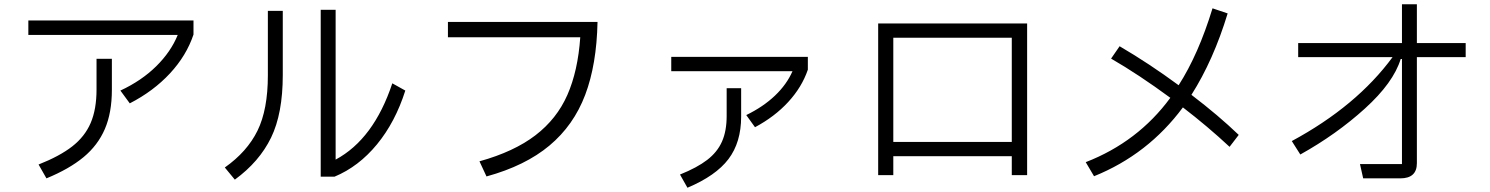

<svg xmlns="http://www.w3.org/2000/svg" viewBox="-20 -818 6990 901"><path d="M545 -393Q644 -439 713 -507Q782 -575 814 -654H113V-722H888V-656Q855 -557 777.5 -473.5Q700 -390 589 -333ZM161 -46Q260 -85 319 -131Q378 -177 405.5 -241Q433 -305 433 -398V-542H505V-397Q505 -289 472 -212.5Q439 -136 372 -80.5Q305 -25 198 19Z M1882 -393Q1835 -245 1749 -140.5Q1663 -36 1550 11H1485V-772H1555V-69Q1734 -165 1821 -427ZM1237 -767H1307V-466Q1307 -285 1252 -172Q1197 -59 1082 25L1035 -32Q1140 -106 1188.5 -205Q1237 -304 1237 -464Z M2082 -715H2784Q2780 -515 2726 -372.5Q2672 -230 2558.5 -135Q2445 -40 2263 10L2230 -61Q2392 -106 2492.5 -183Q2593 -260 2642.5 -372.5Q2692 -485 2703 -643H2082Z M3482 -278Q3562 -317 3617 -369.5Q3672 -422 3699 -484H3130V-551H3771V-491Q3743 -409 3679 -339.5Q3615 -270 3523 -221ZM3171 1Q3251 -31 3298.5 -67.5Q3346 -104 3368 -153.5Q3390 -203 3390 -274V-404H3458V-271Q3458 -150 3398.5 -71.5Q3339 7 3206 63Z M4172 4H4101V-708H4800V4H4728V-85H4172ZM4172 -641V-152H4728V-641Z M5750 -129Q5647 -225 5531 -314Q5367 -93 5114 9L5075 -57Q5320 -152 5472 -359Q5324 -468 5194 -543L5234 -601Q5374 -519 5511 -418Q5604 -563 5670 -779L5741 -755Q5674 -535 5571 -373Q5697 -277 5793 -185Z M6858 -616V-550H6629V-52Q6629 19 6551 19H6377L6362 -48H6559V-541H6553Q6519 -430 6385 -308.5Q6251 -187 6082 -93L6042 -156Q6346 -320 6515 -550H6072V-616H6559V-798H6629V-616Z"/></svg>

Font: IBM Plex Sans JP
Style: Regular
Weight: 400
Designer: Mike Abbink; Paul van der Laan; Pieter van Rosmalen; Wujin Sim; Yejin Wi; Jinhee Kim; Boomi Park; Yona Kim; Kichan Ma
Foundry: Sandoll Inc.
Version: Version 1.000